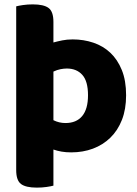

<svg xmlns="http://www.w3.org/2000/svg" viewBox="-20 -681 627 877"><path d="M305 15Q281 15 261 11.5Q241 8 224 2V167Q213 170 192.5 173Q172 176 148 176Q98 176 76 159.5Q54 143 54 96V-652Q65 -655 85.5 -658Q106 -661 130 -661Q180 -661 202 -644.5Q224 -628 224 -581V-487Q242 -492 264 -496.5Q286 -501 312 -501Q362 -501 406.5 -486Q451 -471 484 -440Q517 -409 536.5 -361Q556 -313 556 -246Q556 -182 537 -133.5Q518 -85 484 -52Q450 -19 404.5 -2Q359 15 305 15ZM279 -119Q329 -119 355.5 -151Q382 -183 382 -246Q382 -310 356 -339Q330 -368 285 -368Q272 -368 256.5 -365Q241 -362 224 -354V-132Q250 -119 279 -119Z"/></svg>

Font: Baloo Da 2 ExtraBold
Style: Regular
Weight: 800
Designer: Noopur Datye, Sulekha Rajkumar and Ek Type
Foundry: Ek Type
Version: Version 1.640;hotconv 1.0.111;makeotfexe 2.5.65597; ttfautoh